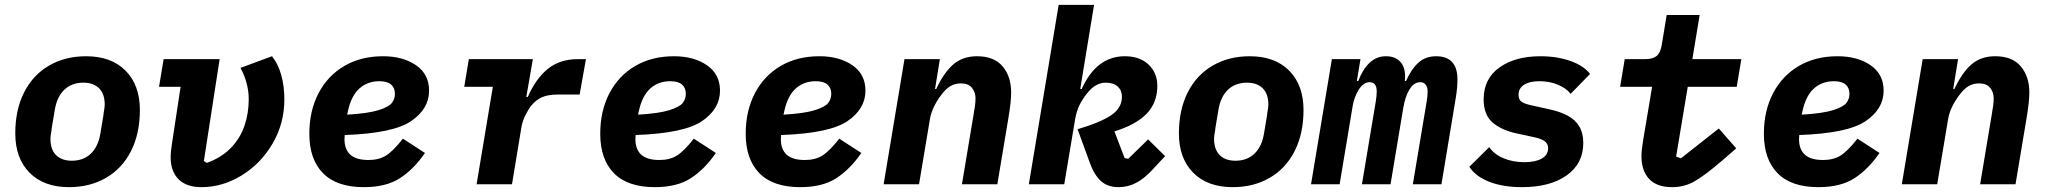

<svg xmlns="http://www.w3.org/2000/svg" viewBox="-20 -760 8440 792"><path d="M43 -210Q43 -307 79.5 -379Q116 -451 182.5 -489.5Q249 -528 335 -528Q439 -528 498 -468.5Q557 -409 557 -306Q557 -209 520.5 -137Q484 -65 417.5 -26.5Q351 12 265 12Q161 12 102 -47.5Q43 -107 43 -210ZM394 -209 407 -287V-290Q412 -318 412 -328Q412 -373 388.5 -396Q365 -419 324 -419Q276 -419 245.5 -390Q215 -361 206 -307L193 -229V-226Q188 -199 188 -188Q188 -143 211.5 -120Q235 -97 276 -97Q324 -97 354.5 -126Q385 -155 394 -209Z M886 -516 821 -96 833 -88Q894 -110 932.5 -150Q971 -190 988.5 -241.5Q1006 -293 1006 -350Q1006 -417 972 -480L1102 -528Q1127 -497 1140 -451Q1153 -405 1153 -350Q1153 -251 1104.5 -168Q1056 -85 977 -36.5Q898 12 811 12Q749 12 716.5 -20.5Q684 -53 684 -111Q684 -135 690 -172L725 -402H636L655 -516Z M1256 -208Q1256 -303 1294 -375.5Q1332 -448 1400.5 -488Q1469 -528 1560 -528Q1642 -528 1696 -491Q1750 -454 1750 -386Q1750 -311 1676 -260.5Q1602 -210 1402 -203Q1401 -195 1401 -186Q1401 -144 1425 -122Q1449 -100 1500 -100Q1543 -100 1572.5 -118.5Q1602 -137 1642 -188L1733 -129Q1686 -61 1629 -24.5Q1572 12 1481 12Q1369 12 1312.5 -45.5Q1256 -103 1256 -208ZM1415 -301 1412 -287Q1498 -292 1541 -305.5Q1584 -319 1596.5 -335.5Q1609 -352 1609 -373Q1609 -398 1593 -411.5Q1577 -425 1545 -425Q1496 -425 1462.5 -395Q1429 -365 1415 -301Z M1946 0 2013 -402H1895L1914 -516H2178L2151 -360H2157Q2191 -437 2240.5 -476.5Q2290 -516 2363 -516H2397L2371 -370H2280Q2241 -370 2216 -359Q2191 -348 2172 -325Q2160 -310 2147.5 -285Q2135 -260 2131 -236L2092 0Z M2456 -208Q2456 -303 2494 -375.5Q2532 -448 2600.5 -488Q2669 -528 2760 -528Q2842 -528 2896 -491Q2950 -454 2950 -386Q2950 -311 2876 -260.5Q2802 -210 2602 -203Q2601 -195 2601 -186Q2601 -144 2625 -122Q2649 -100 2700 -100Q2743 -100 2772.5 -118.5Q2802 -137 2842 -188L2933 -129Q2886 -61 2829 -24.5Q2772 12 2681 12Q2569 12 2512.5 -45.5Q2456 -103 2456 -208ZM2615 -301 2612 -287Q2698 -292 2741 -305.5Q2784 -319 2796.5 -335.5Q2809 -352 2809 -373Q2809 -398 2793 -411.5Q2777 -425 2745 -425Q2696 -425 2662.5 -395Q2629 -365 2615 -301Z M3056 -208Q3056 -303 3094 -375.5Q3132 -448 3200.5 -488Q3269 -528 3360 -528Q3442 -528 3496 -491Q3550 -454 3550 -386Q3550 -311 3476 -260.5Q3402 -210 3202 -203Q3201 -195 3201 -186Q3201 -144 3225 -122Q3249 -100 3300 -100Q3343 -100 3372.5 -118.5Q3402 -137 3442 -188L3533 -129Q3486 -61 3429 -24.5Q3372 12 3281 12Q3169 12 3112.5 -45.5Q3056 -103 3056 -208ZM3215 -301 3212 -287Q3298 -292 3341 -305.5Q3384 -319 3396.5 -335.5Q3409 -352 3409 -373Q3409 -398 3393 -411.5Q3377 -425 3345 -425Q3296 -425 3262.5 -395Q3229 -365 3215 -301Z M3625 0 3711 -516H3857L3837 -393H3842Q3873 -460 3912 -494Q3951 -528 4010 -528Q4081 -528 4116 -486Q4151 -444 4151 -379Q4151 -341 4140 -275L4094 0H3948L3997 -293L3998 -301Q4004 -331 4004 -355Q4004 -379 3989.5 -397.5Q3975 -416 3944 -416Q3919 -416 3900 -404.5Q3881 -393 3863 -369Q3824 -317 3816 -269L3771 0Z M4347 -740H4493L4436 -393H4442Q4503 -528 4620 -528Q4682 -528 4718 -493.5Q4754 -459 4754 -406Q4754 -336 4709.5 -290.5Q4665 -245 4577 -218L4619 -108L4634 -105L4716 -185L4786 -116L4734 -60Q4701 -24 4667 -6Q4633 12 4594 12Q4549 12 4521 -13.5Q4493 -39 4475 -90L4425 -227Q4520 -255 4564 -285Q4608 -315 4608 -361Q4608 -387 4590.5 -403Q4573 -419 4541 -419Q4521 -419 4501.5 -408.5Q4482 -398 4461 -371Q4444 -349 4432.5 -325.5Q4421 -302 4415 -269L4370 0H4224Z M4843 -210Q4843 -307 4879.5 -379Q4916 -451 4982.5 -489.5Q5049 -528 5135 -528Q5239 -528 5298 -468.5Q5357 -409 5357 -306Q5357 -209 5320.5 -137Q5284 -65 5217.5 -26.5Q5151 12 5065 12Q4961 12 4902 -47.5Q4843 -107 4843 -210ZM5194 -209 5207 -287V-290Q5212 -318 5212 -328Q5212 -373 5188.5 -396Q5165 -419 5124 -419Q5076 -419 5045.5 -390Q5015 -361 5006 -307L4993 -229V-226Q4988 -199 4988 -188Q4988 -143 5011.5 -120Q5035 -97 5076 -97Q5124 -97 5154.5 -126Q5185 -155 5194 -209Z M5388 0 5474 -516H5592L5577 -426H5583Q5601 -474 5629.5 -501Q5658 -528 5697 -528Q5738 -528 5759 -502Q5780 -476 5775 -426H5780Q5801 -474 5830.5 -501Q5860 -528 5904 -528Q5948 -528 5970 -504Q5992 -480 5992 -432Q5992 -398 5985 -356L5926 0H5808L5865 -341Q5869 -365 5869 -382Q5869 -400 5861 -410.5Q5853 -421 5840 -421Q5826 -421 5815 -414Q5804 -407 5793 -389Q5776 -361 5768 -312L5716 0H5598L5655 -341Q5659 -365 5659 -383Q5659 -402 5651.5 -411.5Q5644 -421 5630 -421Q5604 -421 5584 -389Q5566 -359 5560 -324L5506 0Z M6041 -72 6123 -153Q6144 -123 6182.5 -107Q6221 -91 6268 -91Q6314 -91 6340 -106Q6366 -121 6366 -148Q6366 -167 6352.5 -177Q6339 -187 6313 -193L6239 -209Q6173 -223 6136.5 -255Q6100 -287 6100 -350Q6100 -435 6165 -481.5Q6230 -528 6334 -528Q6403 -528 6458 -508.5Q6513 -489 6539 -455L6459 -373Q6441 -396 6406.5 -410.5Q6372 -425 6330 -425Q6290 -425 6267 -410.5Q6244 -396 6244 -369Q6244 -349 6256 -340.5Q6268 -332 6295 -326L6372 -309Q6417 -299 6447.5 -282.5Q6478 -266 6494.5 -238.5Q6511 -211 6511 -170Q6511 -85 6442.5 -36.5Q6374 12 6258 12Q6180 12 6123.5 -10Q6067 -32 6041 -72Z M6751 -116Q6751 -140 6758 -182L6795 -402H6663L6682 -516H6765Q6798 -516 6814 -529.5Q6830 -543 6835 -576L6855 -698H6991L6961 -516H7163L7144 -402H6942L6894 -114L6914 -107L7070 -230L7142 -148L7082 -96Q7012 -36 6970 -12Q6928 12 6878 12Q6814 12 6782.5 -22Q6751 -56 6751 -116Z M7256 -208Q7256 -303 7294 -375.5Q7332 -448 7400.5 -488Q7469 -528 7560 -528Q7642 -528 7696 -491Q7750 -454 7750 -386Q7750 -311 7676 -260.5Q7602 -210 7402 -203Q7401 -195 7401 -186Q7401 -144 7425 -122Q7449 -100 7500 -100Q7543 -100 7572.5 -118.5Q7602 -137 7642 -188L7733 -129Q7686 -61 7629 -24.5Q7572 12 7481 12Q7369 12 7312.5 -45.5Q7256 -103 7256 -208ZM7415 -301 7412 -287Q7498 -292 7541 -305.5Q7584 -319 7596.5 -335.5Q7609 -352 7609 -373Q7609 -398 7593 -411.5Q7577 -425 7545 -425Q7496 -425 7462.5 -395Q7429 -365 7415 -301Z M7825 0 7911 -516H8057L8037 -393H8042Q8073 -460 8112 -494Q8151 -528 8210 -528Q8281 -528 8316 -486Q8351 -444 8351 -379Q8351 -341 8340 -275L8294 0H8148L8197 -293L8198 -301Q8204 -331 8204 -355Q8204 -379 8189.5 -397.5Q8175 -416 8144 -416Q8119 -416 8100 -404.5Q8081 -393 8063 -369Q8024 -317 8016 -269L7971 0Z"/></svg>

Font: iA Writer Mono V
Style: Regular
Weight: 400
Italic angle: -9.5°
Designer: Mike Abbink, Paul van der Laan, Pieter van Rosmalen
Foundry: Bold Monday
Version: Version 2.000